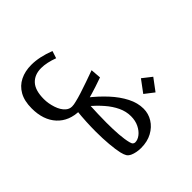

<svg xmlns="http://www.w3.org/2000/svg" viewBox="-130 -751 1197 1197"><g transform="rotate(45 468.5 -152.0)"><path d="M239.3 186Q173.8 186 130.9 161.6Q87.9 137.2 66.7 94.2Q45.4 51.3 45.4 -4.4Q45.4 -75.2 78.1 -158.7L126 -143.1Q103 -81.5 103 -33.7Q103 24.9 139.2 58.1Q175.3 91.3 252 91.3Q291 91.3 331.5 77.9Q372.1 64.5 393.1 40.5Q409.2 22.5 409.2 -0.5Q409.2 -8.8 407.7 -18.3Q406.2 -27.8 403.3 -38.6Q397.9 -62.5 387 -96.7Q376 -130.9 362.3 -170.2Q348.6 -209.5 335 -246.6L403.8 -252Q417 -215.3 425 -190.2Q433.1 -165 438.7 -146.2Q444.3 -127.4 449.2 -109.4L435.5 -106Q479.5 -162.1 529.1 -207.8Q578.6 -253.4 630.6 -280Q682.6 -306.6 733.9 -306.6Q777.3 -306.6 814.2 -283.9Q851.1 -261.2 873.8 -219.7Q896.5 -178.2 896.5 -122.1Q896.5 -102.5 892.8 -83.7Q889.2 -64.9 882.8 -50.8Q874.5 -32.7 861.8 -24.9Q849.1 -17.1 824.7 -11.2Q791 -3.4 737.8 1.2Q684.6 5.9 623 5.9Q585.4 5.9 539.8 3.7Q494.1 1.5 444.8 -3.9L461.4 -18.6Q460.9 76.2 401.4 131.1Q341.8 186 239.3 186ZM476.6 -71.8 473.6 -85.4Q516.1 -83.5 555.7 -82Q595.2 -80.6 631.3 -80.6Q690.9 -80.6 738.5 -84.2Q786.1 -87.9 818.8 -96.2Q835 -100.1 840.3 -106.7Q845.7 -113.3 845.7 -121.1Q845.7 -143.6 828.6 -165.8Q811.5 -188 781.2 -202.9Q751 -217.8 711.4 -217.8Q668.9 -217.8 628.7 -198.7Q588.4 -179.7 550.5 -146.7Q512.7 -113.8 476.6 -71.8ZM667.5 -369.6 587.9 -428.7 635.7 -489.7 714.8 -430.7Z"/></g></svg>

Font: Markazi Text Medium
Style: Regular
Weight: 500
Designer: Borna Izadpanah (Arabic designer), Fiona Ross (Arabic design director) and Florian Runge (Latin designer)
Foundry: Borna Izadpanah and Florian Runge
Version: Version 1.001